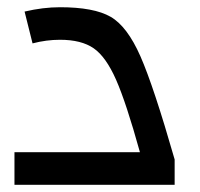

<svg xmlns="http://www.w3.org/2000/svg" viewBox="-20 -511 553 531"><path d="M20 -90H367Q329 -227 301 -290.5Q273 -354 239 -377.5Q205 -401 146 -401Q108 -401 70 -391L48 -479Q99 -491 146 -491Q240 -491 286 -464.5Q332 -438 368.5 -355Q405 -272 463 -70V0H20Z"/></svg>

Font: Changa
Style: Regular
Weight: 400
Designer: Eduardo Rodriguez Tunni
Foundry: Eduardo Rodriguez Tunni
Version: Version 2.002; ttfautohint (v1.5.10-5e6f)